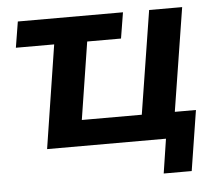

<svg xmlns="http://www.w3.org/2000/svg" viewBox="-47 -541 826 724"><g transform="rotate(-5 365.5 -179.5)"><path d="M544 130 564 0H114L175 -391H30L46 -489H444L428 -391H300L254 -98H481L543 -489H668L606 -98H686L650 130Z"/></g></svg>

Font: Nunito Sans 12pt
Style: Bold Italic
Weight: 700
Italic angle: -9°
Designer: Vernon Adams
Foundry: Vernon Adams
Version: Version 3.101;gftools[0.9.27]